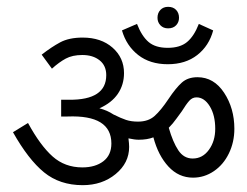

<svg xmlns="http://www.w3.org/2000/svg" viewBox="-20 -567 724 562"><path d="M441 -515Q441 -529 449.5 -538Q458 -547 472 -547Q487 -547 495.5 -538Q504 -529 504 -515Q504 -502 495.5 -493Q487 -484 472 -484Q458 -484 449.5 -493Q441 -502 441 -515ZM337 -478 381 -497Q395 -461 415 -444Q435 -427 471 -427Q507 -427 527.5 -444Q548 -461 562 -497L604 -478Q592 -433 557.5 -406Q523 -379 471 -379Q419 -379 384.5 -406Q350 -433 337 -478ZM666 -190Q666 -151 650 -118Q634 -85 606 -66Q578 -47 545 -47Q503 -47 473 -79.5Q443 -112 429 -165Q411 -158 386 -158Q374 -158 356 -162Q358 -146 358 -137Q358 -90 318.5 -57.5Q279 -25 222 -25Q155 -25 109 -62.5Q63 -100 18 -180L62 -207Q98 -141 134 -109Q170 -77 221 -77Q259 -77 282.5 -95Q306 -113 306 -147Q306 -231 178 -226H159V-275H182Q291 -274 291 -347Q291 -375 271.5 -390.5Q252 -406 221 -406Q192 -406 172.5 -395.5Q153 -385 132 -366L102 -407Q130 -429 156 -443Q182 -457 222 -457Q276 -457 309.5 -427.5Q343 -398 343 -353Q343 -319 325 -292.5Q307 -266 271 -250Q294 -244 312 -232Q334 -221 349 -216Q364 -211 384 -211Q414 -211 432.5 -227.5Q451 -244 473 -277Q495 -310 512.5 -325.5Q530 -341 558 -341Q606 -341 636 -295.5Q666 -250 666 -190ZM610 -190Q610 -230 594 -256Q578 -282 555 -282Q543 -282 534 -272Q525 -262 512 -241Q508 -236 497 -220.5Q486 -205 474 -193Q486 -151 502 -127Q518 -103 544 -103Q573 -103 591.5 -128.5Q610 -154 610 -190Z"/></svg>

Font: Cambay Devanagari
Style: Regular
Weight: 400
Designer: Pooja Saxena
Foundry: Pooja Saxena
Version: Version 1.180;PS 001.180;hotconv 1.0.70;makeotf.lib2.5.58329